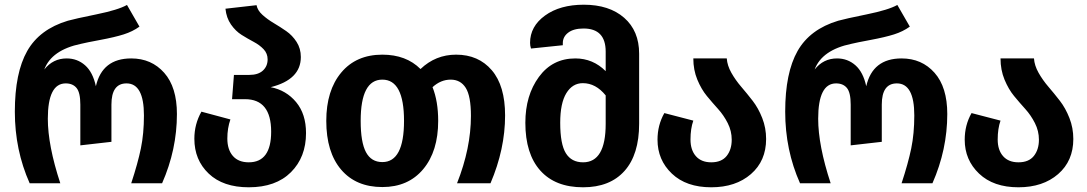

<svg xmlns="http://www.w3.org/2000/svg" viewBox="-20 -778 4614 815"><path d="M106 0Q43 -141 43 -304Q43 -469 95.5 -561.5Q148 -654 268 -690Q296 -698 389 -717Q482 -736 519 -757L572 -665Q543 -644 505 -632Q467 -620 405.5 -608.5Q344 -597 324 -592Q199 -566 168 -483Q205 -530 263 -530Q308 -530 341 -501Q374 -472 387 -412Q414 -530 537 -530Q623 -530 677 -469Q731 -408 731 -294Q731 -143 668 0H537Q565 -85 578 -148Q591 -211 591 -288Q591 -424 517 -424Q453 -424 453 -334V-176L321 -161V-334Q321 -385 305 -404.5Q289 -424 259 -424Q183 -424 183 -274Q183 -161 236 0Z M1129 -408Q1195 -395 1237 -344.5Q1279 -294 1279 -213Q1279 -111 1215 -47Q1151 17 1036 17Q927 17 866 -41Q805 -99 805 -189Q805 -251 835 -304L958 -271Q945 -234 945 -190Q945 -143 968.5 -116Q992 -89 1036 -89Q1131 -89 1131 -219Q1131 -357 1020 -357H965L973 -460H1038Q1076 -460 1096 -478.5Q1116 -497 1116 -526Q1116 -551 1099 -569Q1082 -587 1056.5 -600.5Q1031 -614 1005.5 -630Q980 -646 960.5 -674Q941 -702 937 -741L1069 -756Q1073 -734 1094 -715Q1115 -696 1142 -680Q1169 -664 1195 -646Q1221 -628 1239 -600Q1257 -572 1257 -536Q1257 -440 1129 -408Z M1916 -546Q2011 -546 2067.5 -480Q2124 -414 2124 -288Q2124 -145 2062 0H1920Q1979 -149 1979 -286Q1979 -370 1957 -405Q1935 -440 1893 -440Q1851 -440 1816 -408Q1840 -348 1840 -265Q1840 -136 1776.5 -60Q1713 16 1603 16Q1491 16 1428 -58Q1365 -132 1365 -265Q1365 -394 1428.5 -470Q1492 -546 1603 -546Q1704 -546 1765 -485Q1829 -546 1916 -546ZM1603 -90Q1695 -90 1695 -265Q1695 -440 1603 -440Q1511 -440 1511 -265Q1511 -174 1533.5 -132Q1556 -90 1603 -90Z M2458 -758Q2566 -758 2629.5 -702.5Q2693 -647 2693 -550V-253Q2693 -122 2631 -52.5Q2569 17 2455 17Q2337 17 2273.5 -54Q2210 -125 2210 -257Q2210 -373 2267.5 -451.5Q2325 -530 2422 -530Q2497 -530 2551 -476V-559Q2551 -657 2457 -657Q2415 -657 2392 -639.5Q2369 -622 2369 -595V-586L2234 -572Q2230 -584 2230 -596Q2230 -666 2293.5 -712Q2357 -758 2458 -758ZM2455 -89Q2551 -89 2551 -252V-373Q2509 -425 2454 -425Q2410 -425 2384 -382.5Q2358 -340 2358 -257Q2358 -166 2382 -127.5Q2406 -89 2455 -89Z M3065 -530Q3067 -500 3084.5 -469Q3102 -438 3126.5 -409.5Q3151 -381 3175 -350Q3199 -319 3215.5 -277Q3232 -235 3232 -188Q3232 -95 3167.5 -39Q3103 17 2999 17Q2893 17 2832 -41Q2771 -99 2771 -185Q2771 -247 2800 -298L2923 -266Q2911 -232 2911 -186Q2911 -141 2934 -115Q2957 -89 2999 -89Q3043 -89 3064.5 -116Q3086 -143 3086 -185Q3086 -222 3069 -255.5Q3052 -289 3028 -315.5Q3004 -342 2980.5 -370.5Q2957 -399 2940 -440Q2923 -481 2923 -530Z M3376 0Q3313 -141 3313 -304Q3313 -469 3365.5 -561.5Q3418 -654 3538 -690Q3566 -698 3659 -717Q3752 -736 3789 -757L3842 -665Q3813 -644 3775 -632Q3737 -620 3675.5 -608.5Q3614 -597 3594 -592Q3469 -566 3438 -483Q3475 -530 3533 -530Q3578 -530 3611 -501Q3644 -472 3657 -412Q3684 -530 3807 -530Q3893 -530 3947 -469Q4001 -408 4001 -294Q4001 -143 3938 0H3807Q3835 -85 3848 -148Q3861 -211 3861 -288Q3861 -424 3787 -424Q3723 -424 3723 -334V-176L3591 -161V-334Q3591 -385 3575 -404.5Q3559 -424 3529 -424Q3453 -424 3453 -274Q3453 -161 3506 0Z M4369 -530Q4371 -500 4388.5 -469Q4406 -438 4430.5 -409.5Q4455 -381 4479 -350Q4503 -319 4519.5 -277Q4536 -235 4536 -188Q4536 -95 4471.5 -39Q4407 17 4303 17Q4197 17 4136 -41Q4075 -99 4075 -185Q4075 -247 4104 -298L4227 -266Q4215 -232 4215 -186Q4215 -141 4238 -115Q4261 -89 4303 -89Q4347 -89 4368.5 -116Q4390 -143 4390 -185Q4390 -222 4373 -255.5Q4356 -289 4332 -315.5Q4308 -342 4284.5 -370.5Q4261 -399 4244 -440Q4227 -481 4227 -530Z"/></svg>

Font: FiraGO SemiBold
Style: Regular
Weight: 600
Designer: bBox Type
Foundry: bBox Type GmbH
Version: Version 1.001;PS 001.001;hotconv 1.0.88;makeotf.lib2.5.64775